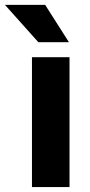

<svg xmlns="http://www.w3.org/2000/svg" viewBox="-67 -761 366 781"><path d="M215.8 -528.3V0H63V-528.3ZM116.7 -741.2 213.4 -589.4H88.9L-46.9 -741.2Z"/></svg>

Font: Vazirmatn RD FD ExtraBold
Style: Regular
Weight: 800
Designer: Saber Rastikerdar
Foundry: Saber Rastikerdar
Version: Version 33.003